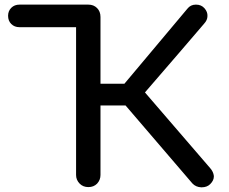

<svg xmlns="http://www.w3.org/2000/svg" viewBox="-20 -801 980 822"><path d="M63.5 -684.6Q42 -684.6 28.3 -698.2Q14.6 -711.9 14.6 -733.4Q14.6 -753.9 28.3 -767.6Q42 -781.2 63.5 -781.2Q161.1 -781.2 358.4 -781.2Q358.4 -756.8 358.4 -684.6Q284.2 -684.6 63.5 -684.6ZM879.9 -12.7Q866.2 1 842.8 1Q842.8 1 841.8 1Q818.4 0 803.7 -15.6Q694.3 -143.6 475.6 -398.4Q552.7 -489.3 782.2 -763.7Q795.9 -781.2 818.4 -781.2Q819.3 -781.2 819.3 -781.2Q841.8 -781.2 855.5 -765.6Q869.1 -750 868.2 -732.4Q868.2 -714.8 853.5 -699.2Q769.5 -600.6 600.6 -405.3Q670.9 -324.2 879.9 -81.1Q893.6 -65.4 895.5 -47.9Q895.5 -45.9 895.5 -44.9Q895.5 -28.3 879.9 -12.7ZM358.4 0Q335.9 0 321.3 -14.6Q305.7 -30.3 305.7 -51.8Q305.7 -277.3 305.7 -728.5Q305.7 -752 321.3 -766.6Q335.9 -781.2 358.4 -781.2Q380.9 -781.2 395.5 -766.6Q410.2 -752 410.2 -728.5Q410.2 -633.8 410.2 -442.4Q451.2 -442.4 574.2 -442.4Q574.2 -418.9 574.2 -349.6Q533.2 -349.6 410.2 -349.6Q410.2 -275.4 410.2 -51.8Q410.2 -30.3 395.5 -14.6Q380.9 0 358.4 0Z"/></svg>

Font: Abed
Style: Bold
Weight: 700
Designer: Johan Aakerlund
Version: Version 3.105